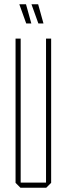

<svg xmlns="http://www.w3.org/2000/svg" viewBox="-20 -881 313 901"><path d="M76 0 53 -23V-700H77V-24H196V-700H220V-23L197 0ZM103 -771 71 -860V-861H102L127 -771ZM160 -771 128 -860V-861H159L184 -771Z"/></svg>

Font: Foldit Thin Thin
Style: Regular
Weight: 250
Version: Version 1.003